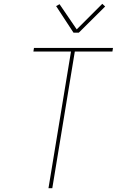

<svg xmlns="http://www.w3.org/2000/svg" viewBox="-20 -986 640 1006"><path d="M234 0 352 -716H155L158 -735H572L569 -716H372L254 0ZM365 -815 274 -954 292 -964 382 -832 516 -966 531 -952 393 -815Z"/></svg>

Font: Iosevka Aile Thin
Style: Italic
Weight: 100
Italic angle: -9°
Designer: Belleve Invis
Foundry: Belleve Invis
Version: Version 31.1.0; ttfautohint (v1.8.4)